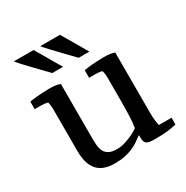

<svg xmlns="http://www.w3.org/2000/svg" viewBox="-170 -878 1001 1033"><g transform="rotate(-30 330.5 -362.0)"><path d="M202.1 -578.1Q171.9 -609.4 150.1 -632.1Q128.4 -654.8 112.8 -671.1Q97.2 -687.5 87.4 -698Q77.6 -708.5 71.3 -715.6Q64.9 -722.7 61.3 -727.3Q57.6 -731.9 54.7 -735.8H176.8L269 -578.6Q269 -578.6 267.6 -578.4Q266.1 -578.1 259.5 -578.1Q252.9 -578.1 239.5 -578.1Q226.1 -578.1 202.1 -578.1ZM366.2 -578.1Q336.4 -608.9 314.7 -631.6Q293 -654.3 277.3 -670.7Q261.7 -687 251.7 -697.8Q241.7 -708.5 235.1 -715.8Q228.5 -723.1 224.9 -727.5Q221.2 -731.9 218.3 -735.8H340.8L432.6 -578.6Q432.6 -578.6 431.2 -578.4Q429.7 -578.1 423.1 -578.1Q416.5 -578.1 403.3 -578.1Q390.1 -578.1 366.2 -578.1ZM550.8 -131.3Q550.8 -103.5 553.2 -83.7Q555.7 -64 559.1 -49.3H637.7V-7.3Q612.3 -1 580.3 2.7Q548.3 6.3 508.8 6.3Q490.2 6.3 476.8 5.1Q463.4 3.9 455.1 -0.7Q446.8 -5.4 442.9 -14.6Q439 -23.9 439 -39.6V-56.2L431.6 -50.8Q416.5 -39.6 399.9 -28.6Q383.3 -17.6 362.1 -8.5Q340.8 0.5 314 6.1Q287.1 11.7 252 11.7Q177.7 11.7 143.6 -28.3Q109.4 -68.4 109.4 -146V-404.8Q109.4 -418.9 107.9 -430.4Q106.4 -441.9 104 -451.7Q95.2 -454.6 85 -455.8Q74.7 -457 63.5 -457H22.9V-503.9Q29.3 -505.4 42 -507.1Q54.7 -508.8 71.5 -510.3Q88.4 -511.7 108.2 -512.7Q127.9 -513.7 148.4 -513.7Q167 -513.7 184.1 -511.5Q201.2 -509.3 212.9 -503.9V-171.9Q212.9 -146.5 214.6 -124.3Q216.3 -102.1 224.6 -85.4Q232.9 -68.8 250.7 -59.1Q268.6 -49.3 300.8 -49.3Q325.2 -49.3 349.6 -56.9Q374 -64.5 393.8 -73.5Q413.6 -82.5 426 -90.6Q438.5 -98.6 439 -100.1Q444.3 -132.8 445.8 -173.8Q447.3 -214.8 447.3 -259.3V-404.8Q447.3 -432.6 441.4 -451.7Q433.1 -454.6 422.9 -455.8Q412.6 -457 401.4 -457H360.8V-503.9Q367.2 -505.4 379.9 -507.1Q392.6 -508.8 409.4 -510.3Q426.3 -511.7 446 -512.7Q465.8 -513.7 486.3 -513.7Q504.9 -513.7 522.2 -511.5Q539.6 -509.3 550.8 -503.9Z"/></g></svg>

Font: Tienne
Style: Regular
Weight: 400
Designer: vernon adams
Foundry: vernon adams
Version: Version 1.001